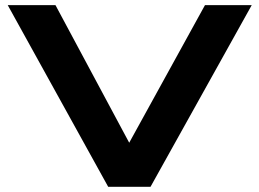

<svg xmlns="http://www.w3.org/2000/svg" viewBox="-20 -720 1000 740"><path d="M9.8 -700.2H193.8L478 -169.9L770 -700.2H950.2L560.1 0H397Z"/></svg>

Font: Messapia Bold
Style: Regular
Weight: 400
Designer: Luca Marsano
Foundry: Collletttivo
Version: Version 1.000;FEAKit 1.0